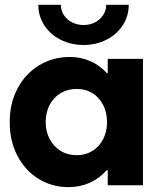

<svg xmlns="http://www.w3.org/2000/svg" viewBox="-20 -770 665 798"><path d="M427.7 -62.5H423.3Q393.6 -28.8 353.3 -10.5Q313 7.8 264.6 7.8Q195.8 7.8 139.6 -27.1Q83.5 -62 51.8 -123.8Q20 -185.5 20.5 -262.7Q20 -339.8 52.5 -401.6Q85 -463.4 142.1 -498.3Q199.2 -533.2 269.5 -533.2Q316.9 -533.2 356.2 -515.6Q395.5 -498 424.3 -465.8H427.7V-525.4H574.2V0H427.7ZM424.8 -262.7Q424.8 -303.2 408.4 -334.5Q392.1 -365.7 363.8 -383.1Q335.4 -400.4 298.8 -400.4Q261.2 -400.4 231.9 -382.8Q202.6 -365.2 186.3 -334Q169.9 -302.7 169.9 -262.7Q169.9 -223.6 186.3 -192.4Q202.6 -161.1 231.9 -143.1Q261.2 -125 298.8 -125Q335 -125 363.5 -142.3Q392.1 -159.7 408.4 -190.9Q424.8 -222.2 424.8 -262.7ZM139.2 -750H232.9Q232.9 -726.6 245.6 -707.3Q258.3 -688 279.8 -677Q301.3 -666 327.6 -666Q353.5 -666 374.8 -677Q396 -688 408.7 -707.3Q421.4 -726.6 421.4 -750H515.1Q515.1 -703.6 490.5 -665.3Q465.8 -627 422.6 -605Q379.4 -583 327.6 -583Q274.9 -583 231.7 -605Q188.5 -627 163.8 -665.3Q139.2 -703.6 139.2 -750Z"/></svg>

Font: Reddit Sans Chocolate ExtraBold
Style: Regular
Weight: 800
Designer: Stephen Hutchings
Foundry: Reddit
Version: Version 1.011